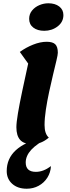

<svg xmlns="http://www.w3.org/2000/svg" viewBox="-20 -855 428 1172"><path d="M250 -667Q209 -667 183.5 -686.5Q158 -706 158 -740Q158 -769 175.5 -790.5Q193 -812 220 -823.5Q247 -835 275 -835Q316 -835 341.5 -815.5Q367 -796 367 -763Q367 -721 332 -694Q297 -667 250 -667ZM178 25Q126 25 103 -1Q80 -27 80 -78Q80 -107 89.5 -163.5Q99 -220 115.5 -298Q132 -376 152 -467L101 -538Q138 -565 182 -582.5Q226 -600 265 -600Q302 -600 317.5 -584.5Q333 -569 333 -533Q333 -521 324.5 -485.5Q316 -450 304 -400Q292 -350 280 -294.5Q268 -239 260 -186Q252 -133 252 -92Q252 -38 278 -15Q231 25 178 25ZM143 297Q88 297 54.5 267Q21 237 21 189Q21 37 243 -15H278Q205 22 171 59Q137 96 137 137Q137 194 199 194Q245 194 291 159Q289 198 269 229.5Q249 261 216 279Q183 297 143 297Z"/></svg>

Font: Lemonada SemiBold
Style: Regular
Weight: 600
Designer: Mohamed Gaber (Arabic), Eduardo Tunni (Latin)
Foundry: Kief Type Foundry
Version: Version 4.005; ttfautohint (v1.8.3)